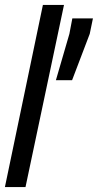

<svg xmlns="http://www.w3.org/2000/svg" viewBox="-29 -763 399 783"><path d="M-9 0 146 -743H232L75 0ZM199 -436 254 -625 266 -688H350L337 -625L265 -436Z"/></svg>

Font: Saira Ultra Condensed SemiBold
Style: Italic
Weight: 600
Width: 1
Italic angle: -12°
Designer: Hector Gatti with collaboration of the Omnibus-Type team
Foundry: Omnibus-Type
Version: Version 1.001; ttfautohint (v1.8)